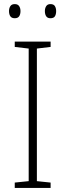

<svg xmlns="http://www.w3.org/2000/svg" viewBox="-20 -917 319 937"><path d="M227 0H52V-26L120 -33V-680L52 -688V-714H227V-688L160 -680V-33L227 -26ZM24 -863Q24 -877 30.5 -887Q37 -897 52 -897Q67 -897 73.5 -887Q80 -877 80 -863Q80 -847 73.5 -837.5Q67 -828 52 -828Q37 -828 30.5 -837.5Q24 -847 24 -863ZM199 -863Q199 -877 205.5 -887Q212 -897 226 -897Q242 -897 248 -887Q254 -877 254 -863Q254 -847 248 -837.5Q242 -828 226 -828Q212 -828 205.5 -837.5Q199 -847 199 -863Z"/></svg>

Font: Noto Sans Disp ExtLt
Style: Regular
Weight: 200
Designer: Monotype Design Team
Foundry: Monotype Imaging Inc.
Version: Version 2.000;GOOG;noto-source:20170915:90ef993387c0